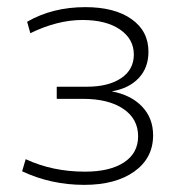

<svg xmlns="http://www.w3.org/2000/svg" viewBox="-20 -511 518 538"><path d="M216 7Q123 7 42 -31L52 -65Q127 -30 218 -30Q288 -30 327.5 -56Q367 -82 367 -129Q367 -178 325.5 -206Q284 -234 213 -234H139V-268H223Q284 -268 319.5 -292Q355 -316 355 -358Q355 -402 316 -428.5Q277 -455 211 -455Q141 -455 65 -418L56 -450Q127 -491 219 -491Q301 -491 348.5 -457.5Q396 -424 396 -366Q396 -321 368.5 -292Q341 -263 293 -255Q347 -245 378 -212.5Q409 -180 409 -132Q409 -68 356.5 -30.5Q304 7 216 7Z"/></svg>

Font: Cantarell Light
Style: Regular
Weight: 300
Designer: Dave Crossland, Nikolaus Waxweiler, Florian Fecher, Jacques Le Bailly, Eben Sorkin, Alexei Vanyashin, Alexios Zavras, Em
Version: Version 0.303